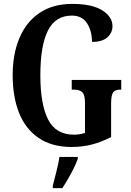

<svg xmlns="http://www.w3.org/2000/svg" viewBox="-20 -744 672 985"><path d="M348 10Q246 10 178.5 -36Q111 -82 78 -164.5Q45 -247 45 -358Q45 -466 79.5 -548.5Q114 -631 182.5 -677.5Q251 -724 351 -724Q452 -724 504.5 -691Q557 -658 557 -610Q557 -576 531 -552.5Q505 -529 452 -529Q452 -585 426.5 -624.5Q401 -664 349 -664Q264 -664 225.5 -586.5Q187 -509 187 -358Q187 -210 226.5 -131.5Q266 -53 360 -53Q388 -53 416 -62V-215Q416 -256 403 -270Q390 -284 361 -284H348V-334H602V-284H595Q570 -284 560 -269.5Q550 -255 550 -211V-41Q502 -16 453 -3Q404 10 348 10ZM251 208Q259 176 269.5 135.5Q280 95 285 61H379V71Q372 92 358.5 119Q345 146 329.5 173Q314 200 300 221H251Z"/></svg>

Font: Noto Serif Tamil ExtraCondensed
Style: Bold
Weight: 700
Width: 2
Designer: Indian Type Foundry, Tom Grace, and the Monotype Design Team
Foundry: Monotype Imaging Inc.
Version: Version 2.004; ttfautohint (v1.8.4.7-5d5b)